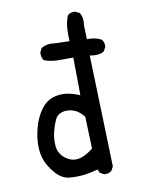

<svg xmlns="http://www.w3.org/2000/svg" viewBox="-85 -817 671 881"><g transform="rotate(-10 250.0 -376.5)"><path d="M329 2 310 -8 302 -25Q271 -16 243 -12Q215 -8 175 -10Q135 -12 104.5 -47.5Q74 -83 62.5 -118Q51 -153 54 -197Q57 -241 71.5 -283Q86 -325 112.5 -355.5Q139 -386 184 -392Q229 -398 284 -374L282 -550Q246 -550 211 -550Q176 -550 146 -562Q135 -577 137 -599L146 -618Q174 -635 209 -629L278 -627Q276 -656 278 -687.5Q280 -719 292 -746Q306 -758 327 -756L347 -746Q362 -721 356 -686L358 -622Q396 -624 425 -608Q437 -595 435 -573L425 -554Q403 -538 358 -546Q366 -269 369 -188.5Q372 -108 374 -27L364 -8Q351 4 329 2ZM294 -124Q292 -202 289 -273Q265 -303 238.5 -311Q212 -319 188.5 -312.5Q165 -306 155 -284.5Q145 -263 137 -233.5Q129 -204 131 -167Q133 -130 163 -106.5Q193 -83 225 -88.5Q257 -94 294 -124Z"/></g></svg>

Font: Kosefont JP
Style: Regular
Weight: 400
Designer: Nozomi Seto 瀬戸のぞみ
Version: Version 3.00;June 19, 2020